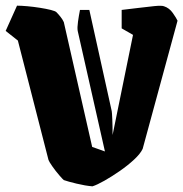

<svg xmlns="http://www.w3.org/2000/svg" viewBox="-49 -645 646 677"><path d="M176 -10Q173 -12 160 -27Q147 -42 135.5 -58.5Q124 -75 122 -81L14 -502L-29 -536L11 -625Q26 -625 48 -623Q70 -621 92 -617.5Q114 -614 130 -610Q146 -606 150 -602Q157 -595 164.5 -585.5Q172 -576 176 -567L276 -127L321 -111L225 -536Q223 -547 226 -568.5Q229 -590 233 -610H266L345 -253Q346 -248 347 -223Q348 -198 348 -169L420 -522L380 -545V-610Q407 -613 438.5 -617Q470 -621 495.5 -623.5Q521 -626 529 -623Q548 -617 560.5 -599Q573 -581 577 -572L454 -120Q446 -103 424 -82.5Q402 -62 374 -42.5Q346 -23 319.5 -8Q293 7 277 12Q252 10 221 2.5Q190 -5 176 -10Z"/></svg>

Font: Grenze Gotisch Black
Style: Regular
Weight: 900
Designer: Renata Polastri
Foundry: Omnibus-Type
Version: Version 1.001